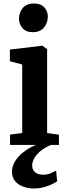

<svg xmlns="http://www.w3.org/2000/svg" viewBox="-20 -829 381 1098"><path d="M37.5 0V-59L107 -68.5V-460L36.5 -479V-545.5L220 -567.5H222L249.5 -548V-68L317 -59V0ZM166 -645Q128 -645 108.2 -668.8Q88.5 -692.5 88.5 -721.5Q88.5 -757 110 -783Q131.5 -809 174.5 -809H175.5Q213.5 -809 233.5 -786.5Q253.5 -764 253.5 -734.5Q253.5 -699 231.8 -672Q210 -645 167 -645ZM174 249Q145.5 249 116.2 239.5Q87 230 67.8 208.5Q48.5 187 48.5 152Q48.5 130.5 58.2 108.5Q68 86.5 86.5 66.2Q105 46 130.8 28.5Q156.5 11 188.5 -1L222.5 -5L274 -1Q240 12.5 215.2 32Q190.5 51.5 177.2 73.8Q164 96 164 117Q164 142 180.8 156Q197.5 170 227.5 170Q250.5 170 267 163Q283.5 156 301 147L307 207.5Q292 218 271 227.5Q250 237 225.2 243Q200.5 249 174 249Z"/></svg>

Font: Merriweather 20pt
Style: Bold
Weight: 700
Version: Version 2.100